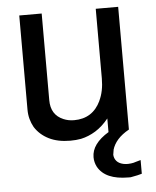

<svg xmlns="http://www.w3.org/2000/svg" viewBox="-52 -569 660 812"><g transform="rotate(-5 278.0 -162.5)"><path d="M480 -523.9V-2.9Q450.2 13.7 432.4 33.7Q414.6 53.7 407.7 77.6L408.2 76.7L404.8 97.7Q405.8 113.3 415.3 124.3Q424.8 135.3 443.4 139.6Q451.7 141.6 463.4 141.6L476.6 140.6Q486.8 139.6 497.6 135.7L518.1 129.9V188L499.5 192.9L470.2 198.7H460.4Q362.8 198.7 331.1 142.1Q326.2 132.8 323.5 122.3Q320.8 111.8 320.8 100.6Q320.8 43.9 393.6 0H393.1V-57.6Q367.2 -25.4 337.2 -6.8Q307.1 11.7 274.9 18.6Q253.9 22.5 229.5 22.5Q176.3 22.5 138.7 3.7Q101.1 -15.1 79.6 -48.8Q70.3 -65.4 65.2 -84.2Q60.1 -103 60.1 -124V-523.9H155.3V-155.8Q155.3 -93.3 208 -71.3Q228.5 -62.5 252.9 -62.5Q332 -62.5 366.2 -134.8L365.7 -134.3Q384.8 -173.8 384.8 -228V-523.9Z"/></g></svg>

Font: SolaimanLipi
Style: Bold
Weight: 700
Designer: Solaiman Karim
Foundry: Al Mamun Sumon
Version: Version 2.000